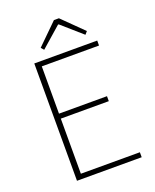

<svg xmlns="http://www.w3.org/2000/svg" viewBox="-154 -928 818 1015"><g transform="rotate(-20 255.0 -420.0)"><path d="M100 0V-660H454V-632H132V-366H402V-338H132V-28H464V0ZM174 -710 160 -726 276 -840H304L420 -726L406 -710L292 -810H288Z"/></g></svg>

Font: Source Sans Variable
Style: Regular
Weight: 200
Designer: Paul D. Hunt
Foundry: Adobe Systems Incorporated
Version: Version 3.006;hotconv 1.0.111;makeotfexe 2.5.65597